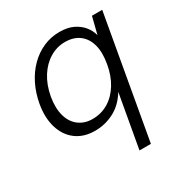

<svg xmlns="http://www.w3.org/2000/svg" viewBox="-175 -669 969 1020"><g transform="rotate(-30 309.0 -159.0)"><path d="M387 220 445 -106Q408 -45 353 -16.5Q298 12 237 12Q167 12 120.5 -23Q74 -58 55.5 -120Q37 -182 51 -261Q62 -321 87 -371.5Q112 -422 149.5 -459.5Q187 -497 233.5 -517.5Q280 -538 332 -538Q382 -538 416 -521.5Q450 -505 471 -479Q492 -453 500 -422L526 -526H589L457 220ZM256 -49Q309 -49 352.5 -75Q396 -101 426 -149.5Q456 -198 467 -263Q479 -330 466 -377.5Q453 -425 418.5 -451Q384 -477 331 -477Q282 -477 238.5 -451Q195 -425 164.5 -377Q134 -329 122 -263Q111 -197 124.5 -149Q138 -101 172.5 -75Q207 -49 256 -49Z"/></g></svg>

Font: DM Sans 9pt Light
Style: Italic
Weight: 300
Italic angle: -10°
Version: Version 4.004;gftools[0.9.30]